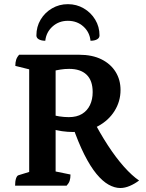

<svg xmlns="http://www.w3.org/2000/svg" viewBox="-20 -909 716 940"><path d="M53.9 0Q53.9 -21.9 58.4 -35.1Q62.9 -48.4 69.9 -50.9L141.2 -72.9L122.9 -52.4V-585.8L140.5 -565.2L55 -586.4Q55 -604 59.2 -616.8Q63.4 -629.6 73.8 -641H367.2Q431.8 -641 476.8 -618.5Q521.9 -596 546 -557.1Q570.1 -518.3 570.1 -468.3Q570.1 -412.8 540.9 -366Q511.8 -319.2 459.4 -291Q406.9 -262.8 336.6 -262.8Q311.6 -262.8 283.6 -266.7Q255.6 -270.7 229.9 -279H252.3V-43.8L221.3 -75.8L325.1 -54.6Q325.1 -36.4 321.1 -24.1Q317.2 -11.9 306.2 0ZM252.3 -327.9 232.8 -348.5Q245.9 -342.9 270.2 -339.2Q294.6 -335.5 316.7 -335.5Q355.8 -335.5 381.7 -351.3Q407.5 -367.2 420.6 -394.8Q433.7 -422.4 433.7 -458Q433.7 -514.9 403.8 -543.4Q374 -571.8 318.5 -571.8Q297 -571.8 276.1 -568.5Q255.2 -565.1 234.3 -560.1L252.3 -575.9ZM569 11.5Q541.2 11.5 511.6 -5Q482.1 -21.5 452.2 -57.7Q422.3 -93.9 392.5 -153Q362.8 -212.1 333.5 -296.8L432.7 -328.2Q468.5 -258.3 507.9 -197.8Q547.3 -137.3 587 -92.7Q626.8 -48.2 660.9 -25.3Q640 -9.3 615.7 1.1Q591.5 11.5 569 11.5ZM312.3 -888.6Q269.9 -888.6 234.8 -868.1Q199.7 -847.7 178.9 -812.9Q158.2 -778.2 158.2 -735.4Q158.2 -723.1 170.3 -716.3Q182.4 -709.5 201.7 -709.5Q206.2 -751.3 237.1 -779.2Q268.1 -807.1 312.2 -807.1Q357.4 -807.1 388.3 -779.2Q419.1 -751.3 423.1 -709.5Q443 -709.5 455.1 -716.3Q467.2 -723.1 467.2 -735.4Q467.2 -778.2 446.1 -812.9Q425.1 -847.7 389.9 -868.1Q354.8 -888.6 312.3 -888.6Z"/></svg>

Font: Petrona
Style: Regular
Weight: 400
Designer: Ringo R. Seeber
Foundry: Ringo R. Seeber
Version: Version 2.001; ttfautohint (v1.8.3)